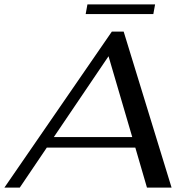

<svg xmlns="http://www.w3.org/2000/svg" viewBox="-54 -854 853 874"><path d="M562 -182H159L36 0H-34L455 -710H509L727 0H615ZM548 -230 440 -598 191 -230ZM344 -834H652L644 -790H336Z"/></svg>

Font: Fahkwang
Style: Italic
Weight: 400
Italic angle: -10°
Version: Version 1.000; ttfautohint (v1.6)